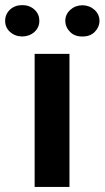

<svg xmlns="http://www.w3.org/2000/svg" viewBox="-77 -742 415 762"><path d="M198.7 0H60.5V-528.3H198.7ZM182.1 -659.7Q182.6 -685.5 202.1 -703.1Q221.7 -720.7 250 -721.2Q278.3 -720.7 297.9 -703.1Q317.4 -685.5 317.9 -659.7Q317.4 -633.8 298.8 -615.2Q280.3 -596.7 250 -597.2Q219.7 -596.7 201.2 -615.2Q182.6 -633.8 182.1 -659.7ZM-37.1 -704.1Q-17.6 -721.7 11.2 -721.7Q40 -721.7 59.6 -704.1Q79.1 -686.5 79.1 -659.2Q79.1 -632.8 59.6 -615.2Q40 -597.7 11.2 -597.2Q-17.6 -597.7 -37.1 -615.2Q-56.6 -632.8 -56.6 -659.2Q-56.6 -685.5 -37.1 -704.1Z"/></svg>

Font: RobotoCondensed-Bold
Style: Bold
Weight: 700
Designer: Google
Version: Version 2.001240; 2014